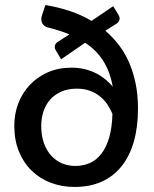

<svg xmlns="http://www.w3.org/2000/svg" viewBox="-20 -732 608 759"><path d="M277.5 -76Q309.5 -76 335.8 -87.8Q362 -99.5 381.2 -124.8Q400.5 -150 411.8 -188.8Q423 -227.5 424.5 -281.5Q416.5 -301.5 404 -319.8Q391.5 -338 374.2 -351.8Q357 -365.5 334.5 -373.5Q312 -381.5 283.5 -381.5Q249 -381.5 222.8 -370Q196.5 -358.5 178.8 -338.8Q161 -319 152 -292Q143 -265 143 -234.5Q143 -196 153.5 -166.5Q164 -137 182.5 -116.8Q201 -96.5 225.2 -86.2Q249.5 -76 277.5 -76ZM396.5 -610.5Q425.5 -585.5 449.5 -554.5Q473.5 -523.5 490.2 -485.2Q507 -447 516.2 -401.5Q525.5 -356 525.5 -303Q525.5 -230.5 509.2 -173Q493 -115.5 461.2 -75.5Q429.5 -35.5 382.8 -14.2Q336 7 274.5 7Q224 7 180.8 -9.5Q137.5 -26 105.2 -57.2Q73 -88.5 54.8 -133.2Q36.5 -178 36.5 -235Q36.5 -281.5 52.2 -323Q68 -364.5 97.5 -396Q127 -427.5 168.8 -446Q210.5 -464.5 262.5 -464.5Q311.5 -464.5 353 -445.5Q394.5 -426.5 426 -389Q415 -448.5 388.5 -490.8Q362 -533 316.5 -563L221.5 -497.5L201.5 -531.5Q194.5 -542 197 -551.8Q199.5 -561.5 210.5 -568L254.5 -596Q235.5 -604 214.2 -610.8Q193 -617.5 169 -623.5Q162 -625.5 156.2 -629.8Q150.5 -634 147 -640.2Q143.5 -646.5 143.2 -655.2Q143 -664 147 -674.5L159.5 -712Q209 -704 255 -688.8Q301 -673.5 342 -649.5L427.5 -707.5L448.5 -673Q454.5 -663 452.2 -653.5Q450 -644 440 -638Z"/></svg>

Font: LatoLatin Semibold
Style: Regular
Weight: 600
Designer: Lukasz Dziedzic with Adam Twardoch and Botio Nikoltchev
Foundry: tyPoland Lukasz Dziedzic
Version: Version 2.015; 2015-08-06; http://www.latofonts.com/